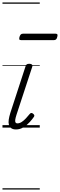

<svg xmlns="http://www.w3.org/2000/svg" viewBox="-20 -1030 484 1550"><path d="M109 15Q85 15 71 5Q57 -5 52 -22.5Q47 -40 50.5 -64Q54 -88 63 -117L186 -494Q190 -506 196 -510.5Q202 -515 217 -515Q231 -515 237.5 -509Q244 -503 241 -493L113 -103Q105 -78 103 -63Q101 -48 105.5 -41Q110 -34 120 -34Q138 -34 155.5 -45.5Q173 -57 189.5 -75Q206 -93 219 -109Q226 -118 233 -118Q240 -118 247 -112Q256 -105 257 -99Q258 -93 254 -87Q242 -69 220.5 -45Q199 -21 170.5 -3Q142 15 109 15ZM151 -706Q138 -706 136 -712.5Q134 -719 137 -731Q141 -744 147 -751Q153 -758 165 -758H429Q441 -758 443.5 -751Q446 -744 442 -731Q439 -718 432.5 -712Q426 -706 415 -706ZM0 490H301V500H0ZM0 -20H301V0H0ZM0 -505H301V-500H0ZM0 -1010H301V-1000H0Z"/></svg>

Font: Playwrite NZ Guides
Style: Regular
Weight: 400
Designer: Veronika Burian, José Scaglione
Foundry: TypeTogether
Version: Version 1.003